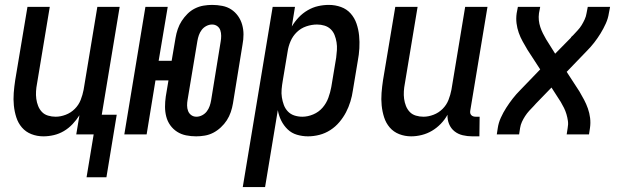

<svg xmlns="http://www.w3.org/2000/svg" viewBox="-20 -548 2540 783"><path d="M333 175 362 0H291L304 -78Q292 -59 276 -42Q260 -25 240.5 -13.5Q221 -2 199.5 3Q178 8 157 8Q131 8 108 -1Q85 -10 69.5 -28Q54 -46 46.5 -69.5Q39 -93 36.5 -118Q34 -143 36 -169Q38 -195 42 -221L92 -520H183L131 -207Q128 -192 127 -176Q126 -160 128 -145Q130 -130 135.5 -116Q141 -102 151 -91.5Q161 -81 176 -76.5Q191 -72 207 -72Q227 -72 248 -80Q269 -88 285 -104Q301 -120 309 -140.5Q317 -161 321 -182L377 -520H468L395 -80H456L414 175Z M780 8Q759 8 739 4Q719 0 702.5 -10.5Q686 -21 674.5 -37Q663 -53 658 -72.5Q653 -92 653 -112.5Q653 -133 656 -154L667 -220H614L578 0H487L573 -520H664L627 -300H680L696 -394Q699 -412 705 -429.5Q711 -447 721 -462.5Q731 -478 744.5 -491.5Q758 -505 775 -513.5Q792 -522 810 -525Q828 -528 845 -528Q866 -528 886.5 -524Q907 -520 923 -509.5Q939 -499 950.5 -483Q962 -467 967.5 -447.5Q973 -428 973 -407.5Q973 -387 969 -366L930 -126Q927 -108 921 -90.5Q915 -73 905 -57.5Q895 -42 880.5 -28.5Q866 -15 849.5 -6.5Q833 2 815 5Q797 8 780 8ZM781 -72Q793 -72 804.5 -78Q816 -84 823.5 -94Q831 -104 835 -115.5Q839 -127 841 -139L880 -379Q882 -390 882 -402Q882 -414 878.5 -424.5Q875 -435 866 -441.5Q857 -448 845 -448Q833 -448 821.5 -442Q810 -436 802.5 -426Q795 -416 791 -404.5Q787 -393 785 -381L745 -141Q743 -130 743 -118Q743 -106 747 -95.5Q751 -85 760 -78.5Q769 -72 781 -72Z M970 215 1092 -520H1183L1170 -440Q1182 -460 1198 -477Q1214 -494 1234.5 -506Q1255 -518 1277 -523Q1299 -528 1321 -528Q1347 -528 1370.5 -519.5Q1394 -511 1410 -493Q1426 -475 1434 -451.5Q1442 -428 1444.5 -402.5Q1447 -377 1445.5 -351Q1444 -325 1439 -299L1419 -179Q1416 -157 1409 -134Q1402 -111 1391 -90Q1380 -69 1364 -50Q1348 -31 1327 -17.5Q1306 -4 1282.5 2Q1259 8 1236 8Q1213 8 1191 1.5Q1169 -5 1153 -20.5Q1137 -36 1127 -56Q1117 -76 1113 -99L1061 215ZM1213 -72Q1235 -72 1257.5 -81.5Q1280 -91 1295.5 -109Q1311 -127 1319 -149Q1327 -171 1331 -193L1351 -313Q1353 -328 1354 -344Q1355 -360 1352.5 -375.5Q1350 -391 1344.5 -405Q1339 -419 1328.5 -429Q1318 -439 1303.5 -443.5Q1289 -448 1273 -448Q1251 -448 1229 -440.5Q1207 -433 1190.5 -417Q1174 -401 1165 -380Q1156 -359 1153 -338L1133 -218Q1130 -201 1128.5 -184Q1127 -167 1129.5 -151Q1132 -135 1137.5 -120Q1143 -105 1154 -93.5Q1165 -82 1180.5 -77Q1196 -72 1213 -72Z M1657 8Q1631 8 1608 -1Q1585 -10 1569.5 -28Q1554 -46 1546.5 -69.5Q1539 -93 1536.5 -118Q1534 -143 1536 -169Q1538 -195 1542 -221L1592 -520H1683L1631 -207Q1628 -192 1627 -176Q1626 -160 1628 -145Q1630 -130 1635.5 -116Q1641 -102 1651 -91.5Q1661 -81 1676 -76.5Q1691 -72 1707 -72Q1727 -72 1748 -80Q1769 -88 1785 -104Q1801 -120 1809 -140.5Q1817 -161 1821 -182L1877 -520H1968L1898 -98Q1897 -93 1897.5 -88Q1898 -83 1901.5 -79Q1905 -75 1910 -73.5Q1915 -72 1920 -72H1936L1935 8H1906Q1886 8 1867 3.5Q1848 -1 1833.5 -12.5Q1819 -24 1811.5 -42Q1804 -60 1805 -80Q1794 -60 1777.5 -43Q1761 -26 1741.5 -14.5Q1722 -3 1700 2.5Q1678 8 1657 8Z M2006 0 2010 -26Q2013 -47 2022.5 -68Q2032 -89 2044.5 -108.5Q2057 -128 2071 -146Q2085 -164 2102 -181L2183 -265L2131 -345Q2121 -362 2111.5 -379Q2102 -396 2095.5 -414.5Q2089 -433 2086.5 -453Q2084 -473 2087 -494L2092 -520H2183L2178 -494Q2176 -479 2177.5 -465Q2179 -451 2183.5 -437.5Q2188 -424 2194 -412Q2200 -400 2207 -388L2244 -329L2308 -394Q2309 -397 2311.5 -399Q2314 -401 2317 -404Q2326 -414 2335.5 -424Q2345 -434 2352 -445.5Q2359 -457 2364.5 -469Q2370 -481 2372 -494L2377 -520H2468L2463 -494Q2460 -473 2450.5 -452Q2441 -431 2429 -411.5Q2417 -392 2403 -374Q2389 -356 2372 -339L2291 -255L2343 -175Q2353 -158 2362 -141Q2371 -124 2377.5 -105.5Q2384 -87 2386.5 -67Q2389 -47 2386 -26L2382 0H2291L2295 -26Q2298 -41 2296 -55Q2294 -69 2290 -82.5Q2286 -96 2280 -108Q2274 -120 2267 -132L2229 -191L2166 -126Q2164 -123 2161.5 -121Q2159 -119 2157 -116Q2147 -106 2138 -96Q2129 -86 2121.5 -74.5Q2114 -63 2108.5 -51Q2103 -39 2101 -26L2097 0Z"/></svg>

Font: Iosevka Curly Medium
Style: Italic
Weight: 500
Italic angle: -9°
Monospace: yes
Designer: Belleve Invis
Foundry: Belleve Invis
Version: Version 22.1.2; ttfautohint (v1.8.4)